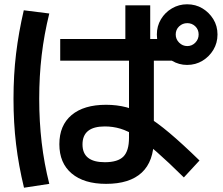

<svg xmlns="http://www.w3.org/2000/svg" viewBox="-20 -821 1040 896"><path d="M475 37Q372 37 314.5 -11.5Q257 -60 257 -148Q257 -236 314 -284Q371 -332 475 -332Q525 -332 569.5 -320.5Q614 -309 662.5 -280Q711 -251 771 -200.5Q831 -150 911 -72L838 7Q765 -65 712 -111.5Q659 -158 618 -184Q577 -210 542 -220.5Q507 -231 469 -231Q365 -231 365 -147Q365 -64 469 -64Q530 -64 556 -90.5Q582 -117 582 -178V-588H565V-796H681V-588H698V-173Q698 -68 641.5 -15.5Q585 37 475 37ZM261 -538V-639H647H793V-538ZM853 -518Q815 -518 782.5 -537.5Q750 -557 731 -589Q712 -621 712 -660Q712 -699 731 -731Q750 -763 782.5 -782Q815 -801 853 -801Q893 -801 924.5 -782Q956 -763 975.5 -731.5Q995 -700 995 -660Q995 -621 976 -589Q957 -557 925 -537.5Q893 -518 853 -518ZM854 -606Q876 -606 891.5 -622Q907 -638 907 -660Q907 -683 891.5 -698Q876 -713 854 -713Q832 -713 816 -698Q800 -683 800 -660Q800 -638 816 -622Q832 -606 854 -606ZM92 55Q67 -48 55 -148Q43 -248 43 -360Q43 -471 55 -570.5Q67 -670 91 -773L210 -758Q186 -661 174.5 -563.5Q163 -466 163 -360Q163 -254 174.5 -156Q186 -58 210 37Z"/></svg>

Font: M PLUS 1 SemiBold
Style: Regular
Weight: 600
Designer: Coji Morishita
Foundry: UNDERFOREST DESIGN
Version: Version 1.001